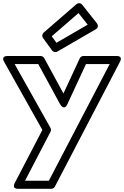

<svg xmlns="http://www.w3.org/2000/svg" viewBox="-68 -885 769 1190"><path d="M252.7 -660.1 418.6 -804 475.5 -732.1 282 -619.9ZM202.6 -682.9C193.2 -674.7 191.1 -659.8 198.8 -649.3L254.8 -572.3C261.7 -562.8 276.2 -558.8 287.5 -565.4L525.5 -703.4C545.4 -714.9 538.7 -732.8 532.6 -740.5L441.6 -855.5C431.9 -867.8 415.5 -867.5 405.6 -858.9ZM465 -488H611.8L234.8 235H87.2L245.2 -68.5C249.1 -76 248.7 -85.4 244.8 -92.2L22.7 -488H169.1L305 -238.1C305 -238.1 329 -194.8 349.7 -239.5ZM449 -538C440.9 -538 430.6 -532.7 426.3 -523.5L325.2 -305.6L206 -524.9C202.1 -532.1 193.4 -538 184 -538H-20C-66.5 -538 -41.8 -500.8 -41.8 -500.8L194.6 -79.6L23.8 248.5C2.7 289 46 285 46 285H250C258.6 285 267.8 279.9 272.2 271.6L675.2 -501.4C696.3 -542 653 -538 653 -538Z"/></svg>

Font: Hussar Techniczny
Style: Bold 
Weight: 700
Foundry: Cannot Into Space Fonts
Version: Version 0.77